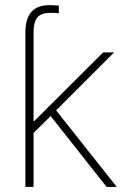

<svg xmlns="http://www.w3.org/2000/svg" viewBox="-20 -737 501 757"><path d="M179.7 -279.3 112.3 -212.9V0H80.1V-608.4Q80.1 -664.1 104 -690.4Q127.9 -716.8 175.8 -716.8Q188.5 -716.8 211.9 -714.8V-684.6Q201.2 -686.5 179.7 -686.5Q143.6 -686.5 127.9 -668.9Q112.3 -651.4 112.3 -608.4V-259.8H115.2L386.7 -530.3H429.7L201.2 -301.8L440.4 0H400.4Z"/></svg>

Font: Pretendard GOV Thin
Style: Regular
Weight: 100
Designer: Base glyphs from Inter by Rasmus Andersson; Hangeul glyphs from Noto Sans CJK(Source Han Sans) by Jang Soo-young and Kan
Foundry: Kil Hyung-jin
Version: Version 1.309